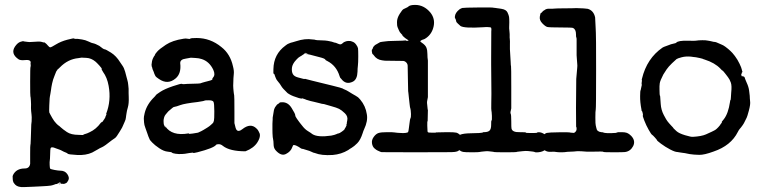

<svg xmlns="http://www.w3.org/2000/svg" viewBox="-20 -598 3119 783"><path d="M224 148Q224 148 223 148ZM219 156Q219 155 226 155Q225 156 219 156ZM34 147 33 143Q35 146 34 147ZM358 -422Q369 -420 385 -411Q402 -397 406.5 -397Q411 -397 432.5 -383.5Q454 -370 470 -344Q473 -339 479.5 -330Q486 -321 490.5 -305Q495 -289 496 -284Q497 -279 499.5 -271Q502 -263 503 -251.5Q504 -240 504.5 -236Q505 -232 504.5 -226.5Q504 -221 504.5 -218Q505 -215 505 -202Q506 -176 501.5 -160.5Q497 -145 496 -136Q495 -127 494.5 -126.5Q494 -126 493.5 -118.5Q493 -111 488.5 -101.5Q484 -92 481 -84.5Q478 -77 474 -71Q470 -65 468 -61Q455 -39 449 -35Q443 -31 436 -26Q406 -2 396.5 2Q387 6 377.5 12Q368 18 356 24Q330 36 294.5 34Q259 32 256.5 29Q254 26 247 23.5Q240 21 234 17.5Q228 14 222 12Q216 10 208 7Q188 -2 186 8Q185 11 184.5 31.5Q184 52 183 57Q182 62 182.5 74.5Q183 87 184.5 89.5Q186 92 202 95Q218 98 226 98Q245 98 254.5 112Q264 126 259 136.5Q254 147 249 149Q244 151 242.5 151.5Q241 152 241 152Q241 152 239.5 152Q238 152 237 151.5Q236 151 229.5 151.5Q223 152 214.5 152Q206 152 201 155Q188 160 171.5 160.5Q155 161 145.5 162Q136 163 115 163.5Q94 164 77 165Q53 166 42.5 155.5Q32 145 32 133Q32 121 31.5 121Q31 121 33 116Q46 89 81 89Q100 89 103 70Q103 66 103 30Q103 -6 104 -7.5Q105 -9 105 -18.5Q105 -28 105.5 -28.5Q106 -29 106.5 -58Q107 -87 107.5 -90Q108 -93 109 -103Q110 -123 108.5 -131.5Q107 -140 107 -145Q106 -160 106.5 -165Q107 -170 106 -187Q105 -204 104 -205.5Q103 -207 103 -265Q103 -323 104.5 -325.5Q106 -328 105 -335Q104 -342 105 -343Q106 -344 104 -348Q100 -355 82 -353Q64 -351 56 -356Q22 -379 41 -408Q52 -424 63.5 -427.5Q75 -431 75.5 -430Q76 -429 82 -428.5Q88 -428 94 -427Q100 -426 110 -427Q142 -430 150.5 -427Q159 -424 159.5 -425Q160 -426 163 -424Q170 -419 175.5 -412Q181 -405 185 -405Q189 -405 208.5 -417Q228 -429 254.5 -436Q281 -443 282.5 -441Q284 -439 288.5 -439.5Q293 -440 297 -439.5Q301 -439 314.5 -437Q328 -435 341.5 -428.5Q355 -422 358 -422ZM301 -48Q307 -48 313.5 -47.5Q320 -47 320 -48Q320 -50 327 -51.5Q334 -53 346 -59Q372 -71 391 -97L396 -101Q397 -99 400.5 -105Q404 -111 404 -110Q411 -121 410 -121Q409 -121 411 -124Q416 -134 413 -133V-134Q434 -188 423 -248Q417 -282 400 -305Q397 -310 397 -310.5Q397 -311 395.5 -312.5Q394 -314 395 -316.5Q396 -319 385 -331Q374 -343 369 -347Q352 -361 332.5 -362Q313 -363 312.5 -363Q312 -363 300 -361Q257 -357 224 -323Q216 -315 215.5 -315.5Q215 -316 214 -313Q209 -307 208.5 -304.5Q208 -302 202 -288Q196 -274 192.5 -257.5Q189 -241 188 -231Q187 -221 185.5 -215.5Q184 -210 183.5 -204.5Q183 -199 182.5 -197Q182 -195 181 -168.5Q180 -142 181 -139.5Q182 -137 185.5 -130.5Q189 -124 193 -117Q201 -103 209.5 -94.5Q218 -86 219 -86Q220 -86 228 -78.5Q236 -71 253 -59.5Q270 -48 301 -48ZM230 150Q229 149 226.5 147Q224 145 221 147Q218 149 212 152Q228 150 230 150Z M728 -440Q737 -442 745.5 -440Q754 -438 756 -440.5Q758 -443 782 -443Q838 -443 883 -406Q919 -378 930 -328Q935 -309 933.5 -297Q932 -285 932 -279Q932 -273 931.5 -262.5Q931 -252 931 -249Q931 -246 931.5 -238Q932 -230 932.5 -227Q933 -224 933.5 -218Q934 -212 935 -209Q936 -206 936 -144V-96Q941 -72 945 -68Q953 -59 968 -71Q1002 -98 1026 -74Q1032 -69 1035.5 -61Q1039 -53 1039.5 -52Q1040 -51 1040 -46Q1040 -34 1030 -18Q1015 6 981 19Q917 19 889 -3Q881 -10 872 -10Q863 -10 861 -7Q851 6 785 23Q768 27 768 25.5Q768 24 765 24.5Q762 25 752.5 26Q743 27 740.5 28Q738 29 723.5 30Q709 31 696 29Q683 27 681.5 24.5Q680 22 664 20.5Q648 19 629.5 6.5Q611 -6 601 -16.5Q591 -27 590.5 -29Q590 -31 588 -35Q586 -39 586 -39.5Q586 -40 585 -42Q584 -44 581 -53.5Q578 -63 573 -76Q568 -89 567.5 -98.5Q567 -108 566.5 -114Q566 -120 570 -137Q579 -173 609 -202Q616 -209 615.5 -210Q615 -211 633 -223Q651 -235 685 -246.5Q719 -258 722 -256Q725 -254 732 -255Q739 -256 766 -256.5Q793 -257 796.5 -258Q800 -259 805.5 -261Q811 -263 816 -264Q821 -265 822 -265.5Q823 -266 829.5 -267.5Q836 -269 837 -269.5Q838 -270 840 -270.5Q842 -271 843.5 -272Q845 -273 846 -274Q847 -275 846 -276Q845 -277 849 -282Q859 -293 850 -313Q834 -347 803 -357Q791 -361 777.5 -361.5Q764 -362 761 -362.5Q758 -363 754.5 -362Q751 -361 738 -359Q714 -356 715 -340Q720 -298 696 -278Q664 -251 628 -276Q616 -284 614 -287.5Q612 -291 609.5 -297Q607 -303 607 -304.5Q607 -306 604.5 -310.5Q602 -315 601 -320.5Q600 -326 599 -326L598 -334Q599 -350 604 -360.5Q609 -371 610 -370L612 -375Q612 -377 621 -387.5Q630 -398 656.5 -415.5Q683 -433 728 -440ZM832 -189Q816 -189 815 -188Q813 -186 786 -182Q733 -176 715.5 -169.5Q698 -163 692.5 -162.5Q687 -162 682.5 -157.5Q678 -153 672.5 -149Q667 -145 663.5 -140.5Q660 -136 655.5 -131Q651 -126 649 -118Q647 -110 647 -105Q647 -100 647.5 -95Q648 -90 649.5 -87Q651 -84 652 -82Q653 -80 655 -79Q660 -73 655.5 -79.5Q651 -86 651.5 -86Q652 -86 654 -83Q681 -42 749 -54L751 -53Q749 -51 766.5 -53.5Q784 -56 787.5 -57Q791 -58 800.5 -63Q810 -68 810.5 -68.5Q811 -69 814.5 -71Q818 -73 819.5 -74Q821 -75 827.5 -79Q834 -83 840.5 -89Q847 -95 848.5 -96.5Q850 -98 850.5 -100Q851 -102 852.5 -106.5Q854 -111 854 -144Q854 -177 850.5 -183Q847 -189 832 -189Z M1095 -316Q1096 -377 1144 -412Q1153 -419 1155.5 -419.5Q1158 -420 1161.5 -422Q1165 -424 1166.5 -424Q1168 -424 1171 -425Q1174 -426 1174.5 -426Q1175 -426 1188 -430Q1224 -442 1255 -437Q1258 -437 1262 -436.5Q1266 -436 1267.5 -435Q1269 -434 1289 -433.5Q1309 -433 1316 -431.5Q1323 -430 1323.5 -430Q1324 -430 1328 -429Q1332 -428 1333 -428Q1334 -428 1339 -426Q1344 -424 1346.5 -424Q1349 -424 1356.5 -420.5Q1364 -417 1368 -417Q1372 -417 1377 -421.5Q1382 -426 1382.5 -426Q1383 -426 1388.5 -428.5Q1394 -431 1402 -431Q1410 -431 1410.5 -430.5Q1411 -430 1418.5 -427.5Q1426 -425 1432.5 -416Q1439 -407 1440 -401Q1441 -395 1441 -368.5Q1441 -342 1439.5 -330Q1438 -318 1438 -306Q1437 -274 1419 -265Q1391 -251 1372 -276Q1370 -279 1369 -279Q1368 -279 1365 -287Q1352 -330 1315 -349Q1307 -353 1307 -354Q1307 -359 1282.5 -365Q1258 -371 1250 -373.5Q1242 -376 1238 -376L1236 -377Q1241 -379 1233 -377Q1229 -377 1229 -377Q1229 -377 1231.5 -378Q1234 -379 1234 -379.5Q1234 -380 1233 -380.5Q1232 -381 1227.5 -380Q1223 -379 1223 -379.5Q1223 -380 1226 -381L1227 -383Q1221 -381 1222 -379Q1221 -379 1215 -374.5Q1209 -370 1203 -367Q1197 -364 1188 -354Q1172 -337 1170.5 -321Q1169 -305 1174.5 -295.5Q1180 -286 1196 -282Q1212 -278 1215 -277Q1222 -275 1222.5 -276Q1223 -277 1224 -276.5Q1225 -276 1251 -269.5Q1277 -263 1285.5 -261Q1294 -259 1334.5 -249Q1375 -239 1377.5 -237Q1380 -235 1386.5 -232.5Q1393 -230 1401 -225Q1409 -220 1416.5 -215.5Q1424 -211 1426 -210Q1428 -209 1428 -209L1439 -202Q1440 -202 1449 -192Q1471 -166 1476 -132Q1481 -105 1465 -71Q1462 -65 1459 -55Q1450 -27 1437 -14Q1424 -1 1414.5 4.5Q1405 10 1400 14Q1372 31 1337 34Q1291 37 1264 26Q1260 25 1258 24.5Q1256 24 1249 20.5Q1242 17 1234 15Q1226 13 1221 11Q1216 9 1212.5 9Q1209 9 1198 1Q1179 -10 1175 -5Q1174 -3 1172 2Q1166 20 1146 30Q1128 39 1108 19Q1097 9 1096 -4.5Q1095 -18 1095 -22Q1094 -32 1093 -35Q1092 -38 1092 -43Q1091 -53 1091 -70Q1091 -87 1091 -93Q1091 -99 1091.5 -103.5Q1092 -108 1092 -111Q1092 -117 1092 -118L1097 -148Q1098 -151 1098 -152Q1098 -153 1100 -157Q1102 -161 1102 -161Q1102 -161 1105 -165Q1108 -169 1109 -170.5Q1110 -172 1114.5 -174.5Q1119 -177 1120 -179Q1121 -181 1130 -181Q1154 -182 1169 -158Q1184 -134 1184 -128.5Q1184 -123 1191 -113.5Q1198 -104 1200 -101Q1202 -98 1205 -94.5Q1208 -91 1211 -87Q1223 -71 1235.5 -63.5Q1248 -56 1254 -51Q1276 -37 1331 -45Q1346 -48 1352 -51Q1358 -54 1361 -54Q1364 -54 1374.5 -61.5Q1385 -69 1385 -71L1387 -75Q1387 -75 1388.5 -77Q1390 -79 1390 -80Q1390 -81 1392 -84Q1394 -87 1393 -87.5Q1392 -88 1393 -90Q1394 -92 1394.5 -95Q1395 -98 1394.5 -98.5Q1394 -99 1396 -106Q1400 -123 1386.5 -136Q1373 -149 1363 -154Q1353 -159 1331 -165Q1309 -171 1305 -172.5Q1301 -174 1297.5 -174Q1294 -174 1284 -177Q1274 -180 1259.5 -183Q1245 -186 1238 -188.5Q1231 -191 1229.5 -191Q1228 -191 1228 -191.5Q1228 -192 1225 -193Q1209 -199 1211 -196Q1212 -195 1199 -198Q1173 -206 1162 -212.5Q1151 -219 1152 -219Q1132 -238 1127 -247Q1122 -256 1114.5 -264.5Q1107 -273 1105 -279Q1103 -285 1102 -286.5Q1101 -288 1100 -292.5Q1099 -297 1096.5 -297Q1094 -297 1095 -316Z M1530 -426 1535 -427Q1537 -427 1541.5 -428Q1546 -429 1554.5 -429.5Q1563 -430 1563.5 -430.5Q1564 -431 1596.5 -431.5Q1629 -432 1631.5 -433Q1634 -434 1634.5 -433Q1635 -432 1637.5 -431.5Q1640 -431 1643 -431.5Q1646 -432 1646 -433Q1646 -434 1641.5 -436.5Q1637 -439 1632 -443Q1620 -453 1621 -454Q1622 -455 1616 -460.5Q1610 -466 1606.5 -475Q1603 -484 1601 -488Q1599 -492 1599 -508Q1599 -524 1610 -541.5Q1621 -559 1626 -561Q1631 -563 1636.5 -566Q1642 -569 1642.5 -569Q1643 -569 1645 -571Q1652 -578 1673 -578Q1709 -578 1735 -547Q1755 -522 1748.5 -491Q1742 -460 1718 -443Q1711 -438 1706.5 -437Q1702 -436 1698 -433.5Q1694 -431 1694 -429.5Q1694 -428 1700 -424Q1715 -414 1719 -403.5Q1723 -393 1723 -378Q1723 -363 1725 -351V-202Q1720 -182 1722 -173L1724 -153L1725 -149L1724 -104Q1722 -105 1722.5 -85.5Q1723 -66 1723.5 -62.5Q1724 -59 1726.5 -58Q1729 -57 1742.5 -57Q1756 -57 1757 -57Q1758 -57 1757 -58L1804 -59Q1833 -59 1841 -57Q1849 -55 1859 -45Q1887 -17 1858 10Q1851 17 1844.5 19.5Q1838 22 1821 22.5Q1804 23 1672 23Q1540 23 1536.5 22.5Q1533 22 1529 20Q1525 18 1520 16Q1515 14 1507 7Q1499 0 1497 -13.5Q1495 -27 1504 -39.5Q1513 -52 1523.5 -55.5Q1534 -59 1559 -59Q1584 -59 1588 -58Q1592 -57 1600.5 -56.5Q1609 -56 1617.5 -55.5Q1626 -55 1634.5 -56Q1643 -57 1644.5 -60Q1646 -63 1647.5 -76Q1649 -89 1650 -95Q1651 -101 1651.5 -106Q1652 -111 1653.5 -114.5Q1655 -118 1655 -119Q1655 -120 1655.5 -120.5Q1656 -121 1656 -133Q1655 -153 1653.5 -155.5Q1652 -158 1650.5 -172.5Q1649 -187 1647.5 -199.5Q1646 -212 1645.5 -219Q1645 -226 1644.5 -226.5Q1644 -227 1643.5 -275Q1643 -323 1642.5 -330.5Q1642 -338 1636.5 -343.5Q1631 -349 1624 -349.5Q1617 -350 1584.5 -350Q1552 -350 1549.5 -350.5Q1547 -351 1538 -352Q1516 -355 1504 -373Q1500 -378 1500 -377Q1500 -376 1498 -380Q1495 -391 1497 -396Q1499 -397 1499.5 -399Q1500 -401 1501 -403.5Q1502 -406 1503 -407.5Q1504 -409 1504 -408.5Q1504 -408 1506.5 -411Q1509 -414 1509 -414Z M1984 -106Q1987 -106 1986 -125.5Q1985 -145 1984 -147Q1983 -149 1983.5 -179Q1984 -209 1984 -212V-219L1983 -335V-363Q1983 -470 1983.5 -470Q1984 -470 1984 -477.5Q1984 -485 1981.5 -486Q1979 -487 1969.5 -487.5Q1960 -488 1959.5 -487.5Q1959 -487 1952 -487Q1873 -482 1858 -492Q1854 -495 1847 -502Q1840 -509 1840.5 -510Q1841 -511 1840 -513.5Q1839 -516 1838.5 -518.5Q1838 -521 1837.5 -522Q1837 -523 1836 -522.5Q1835 -522 1835 -530Q1836 -546 1854 -560Q1860 -564 1865.5 -565.5Q1871 -567 1930.5 -567.5Q1990 -568 1991 -567Q1992 -566 1996.5 -566Q2001 -566 2001.5 -565.5Q2002 -565 2007.5 -564.5Q2013 -564 2015.5 -563.5Q2018 -563 2025 -562Q2044 -559 2049.5 -547.5Q2055 -536 2056 -529Q2057 -522 2057 -507Q2057 -492 2056.5 -488Q2056 -484 2056.5 -481.5Q2057 -479 2057.5 -471.5Q2058 -464 2058.5 -459Q2059 -454 2058.5 -450.5Q2058 -447 2059 -439Q2060 -431 2059.5 -417Q2059 -403 2059.5 -397.5Q2060 -392 2061 -372Q2062 -352 2062.5 -347Q2063 -342 2063 -336.5Q2063 -331 2064 -329Q2065 -327 2065 -241V-156Q2060 -138 2062.5 -134.5Q2065 -131 2065 -104Q2065 -77 2066 -74Q2069 -58 2100 -59Q2125 -59 2124.5 -57.5Q2124 -56 2129.5 -56Q2135 -56 2142.5 -55.5Q2150 -55 2155 -55.5Q2160 -56 2165.5 -56Q2171 -56 2171 -57.5Q2171 -59 2180.5 -58.5Q2190 -58 2203 -49Q2225 -34 2220 -14Q2211 20 2175 23Q2163 24 2161.5 22.5Q2160 21 2151.5 20Q2143 19 2133.5 18Q2124 17 2111.5 18.5Q2099 20 2093 20.5Q2087 21 2086 22Q2085 23 2041 23Q1997 23 1995 22Q1993 21 1987 20.5Q1981 20 1974 19Q1967 18 1958.5 19Q1950 20 1943.5 20.5Q1937 21 1934.5 22Q1932 23 1904 23Q1876 23 1868.5 21.5Q1861 20 1855 15.5Q1849 11 1844.5 5Q1840 -1 1840 -2Q1840 -3 1839 -7Q1836 -21 1837.5 -21.5Q1839 -22 1840 -28Q1844 -43 1856.5 -48.5Q1869 -54 1899.5 -54.5Q1930 -55 1933.5 -55.5Q1937 -56 1943 -56.5Q1949 -57 1949 -58Q1949 -59 1953 -59Q1970 -59 1976.5 -65.5Q1983 -72 1983 -89Q1983 -106 1984 -106Z M2329 -565Q2368 -564 2377 -562Q2401 -555 2407 -527Q2408 -518 2409 -487L2410 -464Q2411 -459 2411 -310Q2411 -156 2409.5 -151Q2408 -146 2408 -118.5Q2408 -91 2409.5 -87Q2411 -83 2412 -76Q2414 -61 2432 -59Q2438 -59 2439 -58Q2450 -53 2491 -56L2498 -58Q2498 -58 2498.5 -58.5Q2499 -59 2501 -59Q2503 -59 2516 -59Q2529 -59 2537 -56Q2545 -53 2554 -44Q2573 -24 2562 -2Q2551 19 2529 22Q2523 23 2482.5 23Q2442 23 2441 21.5Q2440 20 2429.5 20Q2419 20 2397 20.5Q2375 21 2373 20.5Q2371 20 2352.5 19Q2334 18 2329 19Q2324 20 2307.5 20.5Q2291 21 2287 22Q2283 23 2268.5 23Q2254 23 2250 22Q2241 20 2228 21Q2215 22 2207 18Q2182 6 2182 -18Q2182 -31 2192 -42.5Q2202 -54 2210 -56Q2218 -58 2259.5 -58.5Q2301 -59 2302.5 -58Q2304 -57 2321 -56Q2334 -63 2331 -78Q2330 -81 2329.5 -81.5Q2329 -82 2329 -159L2330 -276L2334 -322Q2335 -330 2334 -338Q2333 -346 2332.5 -358Q2332 -370 2331.5 -372.5Q2331 -375 2331.5 -404Q2332 -433 2331.5 -439Q2331 -445 2330 -446Q2329 -447 2329 -458Q2329 -478 2317 -484Q2313 -486 2266.5 -486Q2220 -486 2212 -488Q2204 -490 2191.5 -503Q2179 -516 2181.5 -530.5Q2184 -545 2186 -545Q2188 -545 2191.5 -549.5Q2195 -554 2196 -554Q2197 -554 2201 -557Q2205 -560 2205.5 -560Q2206 -560 2210 -561.5Q2214 -563 2223.5 -562.5Q2233 -562 2241.5 -563Q2250 -564 2284.5 -564Q2319 -564 2320 -564.5Q2321 -565 2329 -565Z M3008 -289 3011 -285 3012 -287V-289L3014 -284L3015 -285L3016 -284Q3020 -272 3025 -261Q3033 -244 3035 -228.5Q3037 -213 3037.5 -207.5Q3038 -202 3038 -196Q3038 -190 3039 -185Q3041 -173 3034 -147Q3027 -121 3025 -118Q3023 -115 3018.5 -105Q3014 -95 3009 -88Q3004 -81 3002 -78.5Q3000 -76 2996.5 -72Q2993 -68 2989 -60Q2961 -4 2890 20Q2852 34 2831.5 33.5Q2811 33 2810.5 32.5Q2810 32 2802 31.5Q2794 31 2783 28.5Q2772 26 2765.5 25.5Q2759 25 2752 23.5Q2745 22 2743 22Q2733 22 2713 11.5Q2693 1 2675.5 -12Q2658 -25 2659 -27Q2659 -28 2650.5 -37.5Q2642 -47 2639 -48.5Q2636 -50 2625.5 -68.5Q2615 -87 2607.5 -106.5Q2600 -126 2601.5 -127Q2603 -128 2601 -136.5Q2599 -145 2598 -145Q2597 -145 2596.5 -146.5Q2596 -148 2596 -151Q2590 -182 2590.5 -206Q2591 -230 2592 -229.5Q2593 -229 2593.5 -234Q2594 -239 2596 -245.5Q2598 -252 2597 -254.5Q2596 -257 2597 -262Q2598 -267 2598 -270L2597 -272L2598 -277Q2618 -360 2682 -404L2688 -407L2707 -414Q2716 -418 2726.5 -420Q2737 -422 2738 -424Q2745 -433 2787 -432Q2813 -431 2817 -432Q2821 -433 2825.5 -433Q2830 -433 2830 -433.5Q2830 -434 2844.5 -434Q2859 -434 2865.5 -432.5Q2872 -431 2874.5 -431Q2877 -431 2883.5 -429Q2890 -427 2894.5 -427Q2899 -427 2907 -423Q2915 -419 2922 -416.5Q2929 -414 2938 -407.5Q2947 -401 2949.5 -398.5Q2952 -396 2959 -390Q2966 -384 2977 -369.5Q2988 -355 2996 -338Q3004 -321 3005 -315Q3006 -309 3008 -306L3007 -305Q3006 -305 3007 -302Q3004 -303 3005 -298Q3006 -297 3005 -297.5Q3004 -298 3004 -298Q3002 -296 3003.5 -291Q3005 -286 3006.5 -286Q3008 -286 3008 -289ZM2798 -367Q2777 -369 2760 -364.5Q2743 -360 2739 -357Q2735 -354 2720.5 -340Q2706 -326 2698.5 -315Q2691 -304 2685 -294Q2672 -269 2670.5 -258Q2669 -247 2669.5 -233Q2670 -219 2670 -216Q2670 -213 2670.5 -211Q2671 -209 2671 -208.5Q2671 -208 2671 -208L2672 -207Q2672 -206 2672.5 -202Q2673 -198 2674.5 -174Q2676 -150 2687 -129Q2698 -108 2702 -103.5Q2706 -99 2708.5 -95.5Q2711 -92 2718.5 -84.5Q2726 -77 2726 -76Q2726 -75 2730 -71.5Q2734 -68 2739 -63Q2749 -54 2774 -46.5Q2799 -39 2806 -40Q2841 -42 2859 -50Q2877 -58 2882 -60.5Q2887 -63 2893 -66Q2899 -69 2903.5 -73.5Q2908 -78 2908 -78Q2908 -78 2910 -80Q2912 -82 2912 -82.5Q2912 -83 2915 -86Q2918 -89 2917.5 -89.5Q2917 -90 2921.5 -95Q2926 -100 2923 -100Q2922 -100 2932 -112Q2950 -135 2957 -182L2958 -189Q2960 -188 2960.5 -198Q2961 -208 2962 -221Q2965 -248 2960.5 -261Q2956 -274 2949 -283Q2942 -292 2939.5 -295.5Q2937 -299 2935.5 -300.5Q2934 -302 2930.5 -306.5Q2927 -311 2926.5 -310Q2926 -309 2918 -318Q2895 -342 2854 -355L2848 -357Q2848 -358 2835 -361Q2822 -364 2818 -364.5Q2814 -365 2808.5 -365.5Q2803 -366 2798 -367Z"/></svg>

Font: Jackwrite
Style: Regular
Weight: 400
Version: Version 1.0d1e1